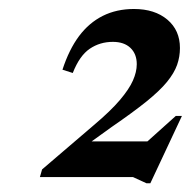

<svg xmlns="http://www.w3.org/2000/svg" viewBox="-20 -704 435 438"><path d="M274 -343.5 381 -439.5H395L323 -286H314L283.5 -300H71L76 -317.5L194 -418.5Q232.5 -451 253.5 -475.8Q274.5 -500.5 283.2 -520.2Q292 -540 292 -557.5Q292 -581 277.5 -594.8Q263 -608.5 237.5 -608.5Q208 -608.5 184.8 -592.8Q161.5 -577 146 -537.5L122.5 -545Q137.5 -591 160.2 -621.5Q183 -652 214.5 -667.8Q246 -683.5 285.5 -683.5Q333 -683.5 361.8 -659.2Q390.5 -635 390.5 -594.5Q390.5 -574.5 384 -556Q377.5 -537.5 361 -517.2Q344.5 -497 313.8 -472.2Q283 -447.5 235 -414.5L156.5 -358L165.5 -381.5H352Z"/></svg>

Font: Newsreader 24pt SemiBold
Style: Italic
Weight: 600
Italic angle: -17°
Designer: Hugues Gentile
Foundry: Production Type
Version: Version 1.003